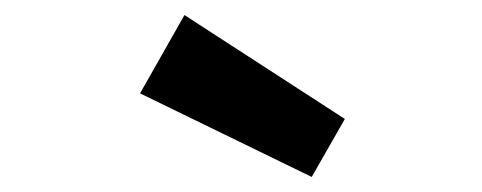

<svg xmlns="http://www.w3.org/2000/svg" viewBox="-20 -767 640 255"><path d="M166 -643 225 -747 438 -609 394 -532Z"/></svg>

Font: Post Grotesk Bold
Style: Bold
Weight: 700
Version: Version 1.0